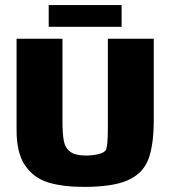

<svg xmlns="http://www.w3.org/2000/svg" viewBox="-20 -722 668 753"><path d="M583 -570V-251Q583 -152 561.5 -96.5Q540 -41 481 -15Q422 11 309 11Q226 11 169 -6.5Q112 -24 78.5 -73Q45 -122 45 -211V-570H225V-249Q225 -196 230.5 -168.5Q236 -141 256 -126.5Q276 -112 317 -112Q342 -112 364 -117Q386 -122 394 -132Q403 -144 403 -219V-570ZM171 -702H457V-617H171Z"/></svg>

Font: Lalezar
Style: Regular
Weight: 400
Designer: Borna Izadpanah
Foundry: Borna Izadpanah
Version: Version 1.003